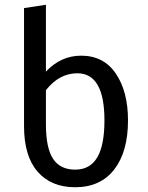

<svg xmlns="http://www.w3.org/2000/svg" viewBox="-20 -773 620 807"><path d="M518 -267Q518 -135 460 -60.5Q402 14 296 14Q195 14 138 -51.5Q81 -117 81 -243V-739L173 -753V-472Q236 -539 321 -539Q416 -539 467 -463.5Q518 -388 518 -267ZM419 -267Q419 -465 305 -465Q229 -465 173 -394V-251Q173 -151 203 -105.5Q233 -60 296 -60Q358 -60 388.5 -111Q419 -162 419 -267Z"/></svg>

Font: FiraGO
Style: Regular
Weight: 400
Designer: bBox Type
Foundry: bBox Type GmbH
Version: Version 1.001;April 20, 2020;FontCreator 12.0.0.2555 64-bit